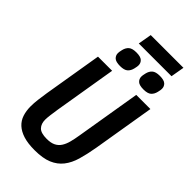

<svg xmlns="http://www.w3.org/2000/svg" viewBox="-309 -1125 1228 1228"><g transform="rotate(45 305.0 -511.0)"><path d="M264 -698 194 -277Q189 -245 185.5 -218Q182 -191 182 -174Q182 -137 202.5 -115.5Q223 -94 276 -94Q313 -94 336 -105.5Q359 -117 373 -138.5Q387 -160 395 -190.5Q403 -221 409 -259L482 -698H610L540 -277Q528 -208 512.5 -154.5Q497 -101 468 -64Q439 -27 392.5 -7.5Q346 12 272 12Q211 12 170 -1Q129 -14 103.5 -37.5Q78 -61 67 -94.5Q56 -128 56 -169Q56 -197 60 -230.5Q64 -264 70 -301L136 -698ZM277 -1034H573L557 -942H261ZM278 -755Q240 -755 225 -769Q210 -783 210 -804Q210 -809 211 -816.5Q212 -824 215 -836Q221 -862 237.5 -876.5Q254 -891 291 -891Q329 -891 344 -877Q359 -863 359 -842Q359 -837 358 -829.5Q357 -822 354 -810Q348 -784 331.5 -769.5Q315 -755 278 -755ZM490 -755Q452 -755 437 -769Q422 -783 422 -804Q422 -809 423 -816.5Q424 -824 427 -836Q433 -862 449.5 -876.5Q466 -891 503 -891Q541 -891 556 -877Q571 -863 571 -842Q571 -837 570 -829.5Q569 -822 566 -810Q560 -784 543.5 -769.5Q527 -755 490 -755Z"/></g></svg>

Font: IBM Plex Mono SemiBold
Style: Italic
Weight: 600
Italic angle: -9°
Monospace: yes
Designer: Mike Abbink, Paul van der Laan, Pieter van Rosmalen
Foundry: Bold Monday
Version: Version 2.3